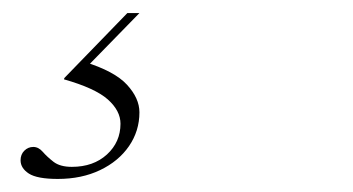

<svg xmlns="http://www.w3.org/2000/svg" viewBox="-20 -20 540 294"><path d="M68.5 254Q37 254 24.2 245.8Q11.5 237.5 11.5 225.5Q11.5 216.5 17.2 210.8Q23 205 31 205Q39 205 45.5 212.5Q52 220 62 227.8Q72 235.5 90 235.5Q123 235.5 143.8 216.5Q164.5 197.5 164.5 169.5Q164.5 149.5 145 132.2Q125.5 115 78 101.5L78.5 99.5L175 0H193.5L111.5 84L108.5 74.5Q155.5 89 174.5 109.8Q193.5 130.5 193.5 152Q193.5 180.5 177.5 203.8Q161.5 227 133.2 240.5Q105 254 68.5 254Z"/></svg>

Font: Newsreader 36pt ExtraLight
Style: Italic
Weight: 250
Italic angle: -17°
Designer: Hugues Gentile
Foundry: Production Type
Version: Version 1.003